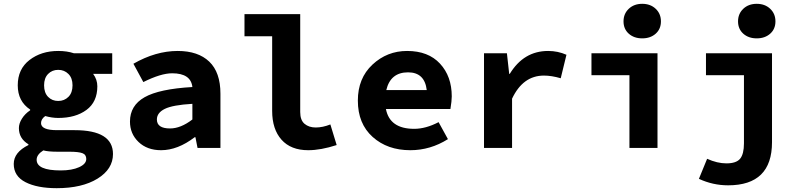

<svg xmlns="http://www.w3.org/2000/svg" viewBox="-20 -775 4240 1006"><path d="M277 211Q175 211 113.5 179.5Q52 148 52 84Q52 23 129 -15V-19Q79 -49 79 -104Q79 -128 95 -153.5Q111 -179 138 -197V-201Q73 -244 73 -328Q73 -413 134.5 -460.5Q196 -508 285 -508Q331 -508 367 -496H568V-388H468Q490 -358 490 -323Q490 -241 433 -199Q376 -157 285 -157Q253 -157 217 -167Q195 -151 195 -130Q195 -93 279 -93H371Q572 -93 572 32Q572 111 491 161Q410 211 277 211ZM360 -328Q360 -366 338.5 -387.5Q317 -409 285 -409Q253 -409 232 -387.5Q211 -366 211 -328Q211 -289 232 -267.5Q253 -246 285 -246Q317 -246 338.5 -267.5Q360 -289 360 -328ZM298 118Q357 118 394.5 101Q432 84 432 58Q432 35 411.5 27.5Q391 20 345 20H283Q232 20 207 13Q172 35 172 62Q172 118 298 118Z M824 12Q751 12 706 -31Q661 -74 661 -138Q661 -222 737.5 -265.5Q814 -309 988 -319Q980 -391 882 -391Q823 -391 731 -345L679 -441Q796 -508 911 -508Q1018 -508 1076.5 -452Q1135 -396 1135 -284V0H1015L1004 -56H1000Q911 12 824 12ZM871 -102Q927 -102 988 -149V-231Q885 -225 843.5 -204.5Q802 -184 802 -149Q802 -102 871 -102Z M1595 12Q1504 12 1455 -43Q1406 -98 1406 -194V-585H1261V-701H1553V-188Q1553 -145 1576 -126Q1599 -107 1634 -107Q1671 -107 1711 -123L1744 -15Q1661 12 1595 12Z M2130 12Q2010 12 1932.5 -57.5Q1855 -127 1855 -248Q1855 -365 1931.5 -436.5Q2008 -508 2113 -508Q2224 -508 2285.5 -441.5Q2347 -375 2347 -270Q2347 -246 2340 -204H2002Q2022 -100 2150 -100Q2211 -100 2278 -135L2327 -46Q2235 12 2130 12ZM2118 -396Q2026 -396 2004 -303H2216Q2205 -396 2118 -396Z M2516 0V-496H2636L2648 -388H2651Q2724 -508 2852 -508Q2903 -508 2948 -488L2918 -365Q2870 -379 2830 -379Q2720 -379 2663 -258V0Z M3278 0V-381H3079V-496H3425V0ZM3415.5 -598.5Q3388 -574 3345 -574Q3302 -574 3274.5 -598.5Q3247 -623 3247 -663Q3247 -703 3274.5 -729Q3302 -755 3345 -755Q3388 -755 3415.5 -729Q3443 -703 3443 -663Q3443 -623 3415.5 -598.5Z M3795 196Q3715 196 3642 162L3685 57Q3738 81 3786 81Q3838 81 3858 56.5Q3878 32 3878 -24V-381H3679V-496H4025V-30Q4025 196 3795 196ZM4015.5 -598.5Q3988 -574 3945 -574Q3902 -574 3874.5 -598.5Q3847 -623 3847 -663Q3847 -703 3874.5 -729Q3902 -755 3945 -755Q3988 -755 4015.5 -729Q4043 -703 4043 -663Q4043 -623 4015.5 -598.5Z"/></svg>

Font: TypoPRO Source Code Pro
Style: Bold
Weight: 700
Monospace: yes
Designer: Paul D. Hunt, Teo Tuominen
Foundry: Adobe Systems Incorporated
Version: Version 2.010;PS 1.0;hotconv 1.0.84;makeotf.lib2.5.63406